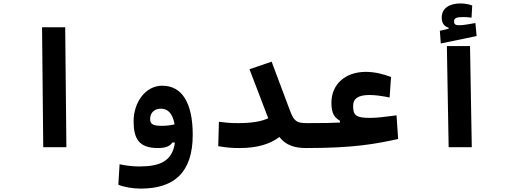

<svg xmlns="http://www.w3.org/2000/svg" viewBox="-20 -851 2970 1110"><path d="M230 0H363.8L356.9 -693.4H223.1Z M793.9 239.3C986.3 239.3 1094.2 147 1094.2 -71.8C1094.2 -254.9 1033.2 -355.5 918 -355.5C819.8 -355.5 752.4 -258.3 752.4 -149.9C752.4 -47.9 784.2 4.9 893.1 4.9C939.9 4.9 964.4 -7.3 975.6 -26.9H991.2C976.6 82 903.3 111.3 785.2 111.3C741.2 111.3 709.5 106.4 671.4 98.6L664.1 216.8C697.8 231 747.6 239.3 793.9 239.3ZM989.3 -131.8C963.9 -126.5 941.4 -123.5 914.6 -123.5C858.4 -123.5 848.1 -136.7 848.1 -163.1C848.1 -197.8 870.6 -222.7 910.6 -222.7C943.4 -222.7 977.1 -203.6 989.3 -131.8Z M1366.2 4.9C1464.8 4.9 1542 -17.6 1595.2 -59.1C1633.3 -9.8 1685.1 4.9 1752 4.9C1780.3 4.9 1794.4 -20 1794.4 -75.7C1794.4 -120.1 1782.7 -139.2 1757.8 -139.2C1694.8 -139.2 1680.2 -148.9 1656.7 -210.9L1550.3 -494.6L1422.4 -450.7L1530.8 -167.5C1489.7 -147.5 1428.7 -139.2 1356.4 -139.2C1304.2 -139.2 1286.1 -142.1 1245.6 -147L1241.7 -5.9C1293.5 2.4 1315.4 4.9 1366.2 4.9Z M1749.5 4.9C2031.2 4.9 2151.9 -19.5 2281.7 -47.4L2272.5 -184.1C2206.5 -175.8 2160.2 -169.4 2119.6 -169.4C2036.1 -169.4 2021.5 -185.1 2021.5 -238.8C2021.5 -283.2 2054.2 -301.8 2116.2 -301.8C2149.4 -301.8 2192.9 -295.9 2232.4 -287.1L2240.7 -405.8C2195.8 -423.3 2145 -435.5 2094.7 -435.5C1976.1 -435.5 1896 -363.8 1896 -256.8C1896 -190.4 1916 -171.4 1945.3 -152.8V-142.6C1908.2 -140.1 1852.1 -139.2 1757.8 -139.2Z M2573.7 0H2707.5L2697.3 -584.5H2563.5ZM2528.3 -599.6 2735.4 -642.6 2728.5 -717.8C2699.2 -712.4 2657.2 -705.1 2636.2 -705.1C2614.7 -705.1 2605 -709 2605 -727.5C2605 -748 2622.1 -752.4 2660.2 -752.4C2671.4 -752.4 2690.9 -751 2706.1 -749L2710 -819.3C2693.8 -825.7 2665.5 -831.1 2643.1 -831.1C2579.1 -831.1 2533.7 -804.7 2533.7 -748.5C2533.7 -717.3 2547.9 -698.7 2573.7 -690.9V-685.1L2522.9 -672.9Z"/></svg>

Font: Cascadia Mono NF
Style: Bold
Weight: 700
Monospace: yes
Designer: Aaron Bell
Foundry: Saja Typeworks
Version: Version 2404.023